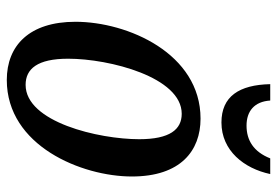

<svg xmlns="http://www.w3.org/2000/svg" viewBox="-142 -644 796 551"><g transform="rotate(90 255.5 -368.0)"><path d="M331 -606C412 -606 463 -671 479 -746H434C415 -698 382 -678 340 -678C299 -678 271 -700 268 -746H221C223 -657 256 -606 331 -606ZM209 10C398 10 486 -205 486 -349C486 -489 412 -546 320 -546C133 -546 42 -337 42 -187C42 -55 110 10 209 10ZM223 -44C177 -44 148 -78 148 -166C148 -285 201 -492 306 -492C351 -492 379 -458 379 -370C379 -254 330 -44 223 -44Z"/></g></svg>

Font: Noto Serif Condensed Medium
Style: Italic
Weight: 500
Width: 3
Italic angle: -12°
Designer: Monotype Design Team
Foundry: Monotype Imaging Inc.
Version: Version 2.013